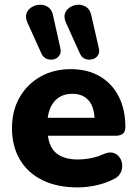

<svg xmlns="http://www.w3.org/2000/svg" viewBox="-20 -802 591 833"><path d="M327 -569 266 -704Q256 -727 262 -744Q268 -761 284.5 -771Q301 -781 320 -781.5Q339 -782 355 -771Q371 -760 376 -736L409 -592Q413 -573 404 -560.5Q395 -548 379.5 -544.5Q364 -541 349.5 -546.5Q335 -552 327 -569ZM160 -569 99 -704Q89 -727 95 -744Q101 -761 117.5 -771Q134 -781 153.5 -781.5Q173 -782 189 -771Q205 -760 210 -736L242 -592Q246 -573 237 -560.5Q228 -548 213 -544.5Q198 -541 183 -546.5Q168 -552 160 -569ZM316 11Q228 11 164 -20.5Q100 -52 66 -110Q32 -168 32 -246Q32 -322 65 -379.5Q98 -437 155.5 -469.5Q213 -502 287 -502Q360 -502 413 -471Q466 -440 495 -383.5Q524 -327 524 -250Q524 -213 481 -213H188Q195 -159 228 -134.5Q261 -110 320 -110Q343 -110 373 -115.5Q403 -121 430 -134Q460 -146 480 -135.5Q500 -125 507 -103Q514 -81 506 -58.5Q498 -36 472 -24Q438 -7 397.5 2Q357 11 316 11ZM187 -291H390Q387 -343 362 -369Q337 -395 294 -395Q249 -395 221.5 -368Q194 -341 187 -291Z"/></svg>

Font: Chiron GoRound TC EB
Style: Regular
Weight: 700
Designer: Ryoko NISHIZUKA 西塚涼子 (kana, bopomofo & ideographs); Paul D. Hunt (Latin, Greek & Cyrillic); Sandoll Communications 산돌커뮤니
Foundry: Adobe
Version: Version 1.000;hotconv 1.1.1;makeotfexe 2.6.0